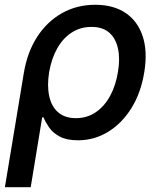

<svg xmlns="http://www.w3.org/2000/svg" viewBox="-29 -568 660 792"><path d="M-8.8 204.1 69.3 -267.1Q83.5 -352.5 124 -415.5Q164.6 -478.5 226.1 -513.4Q287.6 -548.3 363.8 -548.3Q438.5 -548.3 488.5 -514.9Q538.6 -481.4 559.3 -419.4Q580.1 -357.4 566.4 -272Q552.7 -185.5 513.2 -122.1Q473.6 -58.6 416.5 -23.9Q359.4 10.7 293 10.7Q246.1 10.7 217.5 -4.6Q189 -20 173.8 -42Q158.7 -64 150.4 -84H145L97.7 204.1ZM283.7 -80.6Q330.1 -80.6 366 -105Q401.9 -129.4 425.3 -172.6Q448.7 -215.8 457.5 -271Q466.8 -325.2 457.8 -367.2Q448.7 -409.2 421.9 -433.1Q395 -457 348.1 -457Q302.7 -457 266.8 -433.8Q231 -410.6 207.3 -368.9Q183.6 -327.1 173.8 -271Q164.6 -214.4 174.1 -171.1Q183.6 -127.9 211.4 -104.2Q239.3 -80.6 283.7 -80.6Z"/></svg>

Font: Inter 17pt Medium
Style: Italic
Weight: 500
Italic angle: -9.3988°
Version: Version 4.001;git-66647c0bb